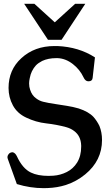

<svg xmlns="http://www.w3.org/2000/svg" viewBox="-20 -959 565 1008"><path d="M260.3 -36.6Q296.9 -39.1 330.6 -55.9Q364.3 -72.8 384.8 -105.5Q406.2 -140.1 406.2 -189.5V-194.8Q404.8 -245.6 368.2 -272Q351.6 -284.7 327.6 -291.5Q276.9 -305.2 222.4 -311.3Q168 -317.4 117.2 -341.8Q70.3 -363.8 47.6 -406Q24.9 -448.2 24.9 -497.1Q24.9 -592.3 91.8 -653.3Q161.1 -717.3 266.1 -717.3H281.2Q394 -712.4 478.5 -657.7L466.3 -549.8Q464.4 -532.2 444.8 -532.2H442.4Q427.7 -533.2 418.9 -552.2Q399.4 -594.2 362.1 -623Q324.7 -651.9 282.7 -653.8H275.4Q233.4 -653.8 201.7 -639.2Q180.7 -628.4 168.5 -615.7Q156.7 -603 147.5 -584.5Q140.1 -569.3 136.2 -548.8Q132.8 -533.7 132.8 -520.5Q132.8 -502.9 138.2 -487.8Q147.5 -458 169.9 -442.4Q186.5 -429.7 206.5 -424.8Q218.8 -421.4 235.8 -418.5Q252.9 -415.5 272 -412.6Q299.8 -408.2 331.3 -403.3Q362.8 -398.4 393.1 -389.6Q445.3 -372.6 471.2 -344.7Q489.7 -323.2 502 -297.9Q515.6 -264.2 515.6 -224.1Q515.6 -115.7 427.2 -43.5Q381.3 -5.9 325.7 12.2Q280.8 26.4 230 28.3Q219.2 28.8 208.5 28.8Q138.7 28.8 68.4 7.3L20.5 -126Q19 -129.9 19 -133.8Q19 -141.1 23.9 -147.9Q31.2 -159.7 46.9 -159.7Q60.1 -156.2 68.4 -139.2Q98.1 -74.2 142.1 -53.2Q178.2 -35.6 234.9 -35.6Q247.1 -35.6 260.3 -36.6ZM106.9 -939H160.6L267.6 -841.8L374.5 -939H427.7L303.2 -750H231.9Z"/></svg>

Font: Caudex
Style: Bold
Weight: 700
Version: Version 1.01